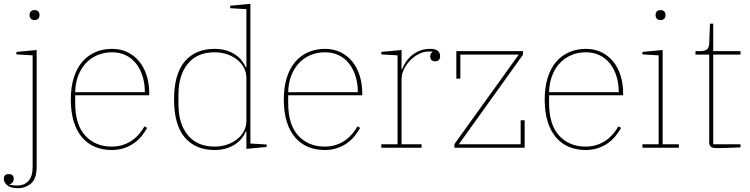

<svg xmlns="http://www.w3.org/2000/svg" viewBox="-45 -774 3930 1006"><path d="M49 212Q10 212 -7.5 196.5Q-25 181 -25 164Q-25 138 1 138Q27 138 27 164Q27 184 5 192V194Q14 196 24.5 197Q35 198 46 198Q82 198 104 174Q126 150 126 102V-484L41 -489V-502L147 -512V100Q147 162 118 187Q89 212 49 212ZM136 -669Q123 -669 116.5 -676Q110 -683 110 -694V-696Q110 -707 116.5 -714Q123 -721 136 -721Q149 -721 155.5 -714Q162 -707 162 -696V-694Q162 -683 155.5 -676Q149 -669 136 -669Z M540 12Q493 12 454 -4Q415 -20 386.5 -52.5Q358 -85 342 -135Q326 -185 326 -253Q326 -317 341.5 -366.5Q357 -416 385.5 -449.5Q414 -483 454 -500.5Q494 -518 542 -518Q587 -518 623 -500.5Q659 -483 684.5 -452Q710 -421 723.5 -378Q737 -335 737 -284V-275H349V-234Q349 -120 402 -63Q455 -6 540 -6Q573 -6 600 -15Q627 -24 648 -39Q669 -54 685 -73Q701 -92 712 -112L726 -104Q715 -84 699 -63.5Q683 -43 660 -26Q637 -9 607 1.5Q577 12 540 12ZM714 -291Q714 -336 702 -374.5Q690 -413 668 -441Q646 -469 614 -484.5Q582 -500 542 -500Q500 -500 465 -485Q430 -470 404.5 -442.5Q379 -415 364.5 -376.5Q350 -338 349 -291Z M1079 12Q979 12 923 -54Q867 -120 867 -253Q867 -386 923 -452Q979 -518 1079 -518Q1112 -518 1139 -510Q1166 -502 1186.5 -488.5Q1207 -475 1221 -457.5Q1235 -440 1243 -421H1246V-726L1161 -731V-744L1267 -754V-22L1352 -17V-4L1246 6V-85H1243Q1235 -66 1221 -48.5Q1207 -31 1186.5 -17.5Q1166 -4 1139 4Q1112 12 1079 12ZM1079 -6Q1112 -6 1142 -15.5Q1172 -25 1195.5 -43Q1219 -61 1232.5 -86Q1246 -111 1246 -141V-365Q1246 -395 1232.5 -420Q1219 -445 1195.5 -463Q1172 -481 1142 -490.5Q1112 -500 1079 -500Q988 -500 939 -440Q890 -380 890 -277V-229Q890 -126 939 -66Q988 -6 1079 -6Z M1656 12Q1609 12 1570 -4Q1531 -20 1502.5 -52.5Q1474 -85 1458 -135Q1442 -185 1442 -253Q1442 -317 1457.5 -366.5Q1473 -416 1501.5 -449.5Q1530 -483 1570 -500.5Q1610 -518 1658 -518Q1703 -518 1739 -500.5Q1775 -483 1800.5 -452Q1826 -421 1839.5 -378Q1853 -335 1853 -284V-275H1465V-234Q1465 -120 1518 -63Q1571 -6 1656 -6Q1689 -6 1716 -15Q1743 -24 1764 -39Q1785 -54 1801 -73Q1817 -92 1828 -112L1842 -104Q1831 -84 1815 -63.5Q1799 -43 1776 -26Q1753 -9 1723 1.5Q1693 12 1656 12ZM1830 -291Q1830 -336 1818 -374.5Q1806 -413 1784 -441Q1762 -469 1730 -484.5Q1698 -500 1658 -500Q1616 -500 1581 -485Q1546 -470 1520.5 -442.5Q1495 -415 1480.5 -376.5Q1466 -338 1465 -291Z M1953 -18H2038V-484L1953 -489V-502L2059 -512V-411H2062Q2069 -430 2081.5 -449Q2094 -468 2112.5 -483.5Q2131 -499 2155 -508.5Q2179 -518 2209 -518Q2261 -518 2261 -480Q2261 -453 2235 -453Q2209 -453 2209 -479Q2209 -487 2213 -493.5Q2217 -500 2221 -502V-504H2199Q2175 -504 2150 -491.5Q2125 -479 2105 -458.5Q2085 -438 2072 -412Q2059 -386 2059 -359V-18H2164V0H1953Z M2336 -19 2673 -488H2367V-362H2346V-506H2695V-487L2359 -18H2683V-144H2704V0H2336Z M3023 12Q2976 12 2937 -4Q2898 -20 2869.5 -52.5Q2841 -85 2825 -135Q2809 -185 2809 -253Q2809 -317 2824.5 -366.5Q2840 -416 2868.5 -449.5Q2897 -483 2937 -500.5Q2977 -518 3025 -518Q3070 -518 3106 -500.5Q3142 -483 3167.5 -452Q3193 -421 3206.5 -378Q3220 -335 3220 -284V-275H2832V-234Q2832 -120 2885 -63Q2938 -6 3023 -6Q3056 -6 3083 -15Q3110 -24 3131 -39Q3152 -54 3168 -73Q3184 -92 3195 -112L3209 -104Q3198 -84 3182 -63.5Q3166 -43 3143 -26Q3120 -9 3090 1.5Q3060 12 3023 12ZM3197 -291Q3197 -336 3185 -374.5Q3173 -413 3151 -441Q3129 -469 3097 -484.5Q3065 -500 3025 -500Q2983 -500 2948 -485Q2913 -470 2887.5 -442.5Q2862 -415 2847.5 -376.5Q2833 -338 2832 -291Z M3416 -669Q3403 -669 3396.5 -676Q3390 -683 3390 -694V-696Q3390 -707 3396.5 -714Q3403 -721 3416 -721Q3429 -721 3435.5 -714Q3442 -707 3442 -696V-694Q3442 -683 3435.5 -676Q3429 -669 3416 -669ZM3321 -18H3406V-484L3321 -489V-502L3427 -512V-18H3512V0H3321Z M3711 2Q3688 2 3679.5 -5Q3671 -12 3671 -29V-488H3599V-506H3622Q3648 -506 3659 -515Q3670 -524 3671 -547L3675 -650H3692V-506H3835V-488H3692V-18H3835V-2Q3824 -1 3807 -0.5Q3790 0 3772 0.5Q3754 1 3737.5 1.5Q3721 2 3711 2Z"/></svg>

Font: IBM Plex Serif Thin
Style: Regular
Weight: 100
Designer: Mike Abbink, Paul van der Laan, Pieter van Rosmalen
Foundry: Bold Monday
Version: Version 3.001